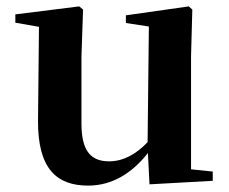

<svg xmlns="http://www.w3.org/2000/svg" viewBox="-20 -565 718 601"><path d="M448 12 646 1V-28L578 -35V-389L582 -535L571 -545L374 -517V-493L446 -482L442 -120C407 -83 366 -60 322 -60C267 -60 235 -89 235 -178V-389L240 -535L228 -545L28 -520V-494L102 -481L99 -188C98 -37 157 16 256 16C333 16 395 -25 443 -86Z"/></svg>

Font: Noto Serif CJK TC
Style: Bold
Weight: 700
Designer: Ryoko NISHIZUKA 西塚涼子 (kana & ideographs); Frank Grießhammer (Latin, Greek & Cyrillic); Wenlong ZHANG 张文龙 (bopomofo); San
Foundry: Adobe
Version: Version 2.001;hotconv 1.1.0;makeotfexe 2.6.0